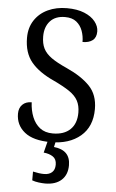

<svg xmlns="http://www.w3.org/2000/svg" viewBox="-63 -766 629 1045"><g transform="rotate(5 252.0 -243.5)"><path d="M235 10Q139 10 91.5 -28.5Q44 -67 44 -129Q44 -160 62.5 -178.5Q81 -197 113 -197Q115 -153 129.5 -117Q144 -81 171.5 -59.5Q199 -38 242 -38Q303 -38 337 -70.5Q371 -103 371 -163Q371 -201 356.5 -228Q342 -255 309.5 -277Q277 -299 224 -324Q140 -362 98.5 -412.5Q57 -463 57 -545Q57 -600 83.5 -640.5Q110 -681 156 -702.5Q202 -724 260 -724Q316 -724 355 -708Q394 -692 414.5 -666Q435 -640 435 -612Q435 -579 415 -563.5Q395 -548 360 -548Q360 -580 349.5 -609Q339 -638 316 -656.5Q293 -675 254 -675Q201 -675 172.5 -643.5Q144 -612 144 -560Q144 -521 157.5 -494Q171 -467 202 -445Q233 -423 287 -399Q369 -362 414 -315Q459 -268 459 -190Q459 -94 397.5 -42Q336 10 235 10ZM224 237Q209 237 189 234.5Q169 232 153 226V178Q188 186 214 186Q241 186 257 172Q273 158 273 130Q273 100 253 86.5Q233 73 202 70L222 -9H265L255 35Q345 44 345 127Q345 179 313 208Q281 237 224 237Z"/></g></svg>

Font: Noto Serif Khmer SemiCondensed
Style: Regular
Weight: 400
Width: 4
Designer: Danh Hong and the Monotype Design Team
Foundry: Monotype Imaging Inc.
Version: Version 2.004; ttfautohint (v1.8.4.7-5d5b)